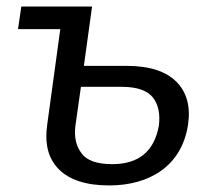

<svg xmlns="http://www.w3.org/2000/svg" viewBox="-20 -551 657 586"><path d="M124 -170C116 -111 127 -67 160 -34C192 -2 243 15 313 15C436 15 535 -44 554 -171C562 -226 550 -269 519 -301C487 -333 437 -350 366 -350H236L261 -531H45L35 -462H164ZM210 -166 227 -286H351C398 -286 430 -275 447 -253C464 -231 469 -202 465 -168C451 -89 403 -50 323 -50C276 -50 245 -61 229 -83C212 -105 206 -133 210 -166Z"/></svg>

Font: Cheyenne Sans
Style: Italic
Weight: 400
Italic angle: -8.13011°
Designer: The Public Sans project authors (U.S. Web Design System), Libre Franklin designed by Pablo Impallari and Rodrigo Fuenzal
Foundry: The Cheyenne Sans Project Authors
Version: Version 2.007